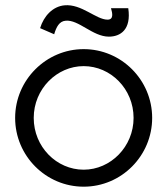

<svg xmlns="http://www.w3.org/2000/svg" viewBox="-20 -703 631 723"><path d="M463 -672H398C404 -652 408 -629 385 -629C342 -629 287 -689 223 -683C179 -679 145 -643 131 -597L184 -574C192 -601 203 -623 227 -625C276 -630 329 -565 390 -565C433 -565 475 -591 463 -672ZM553 -259C553 -402 437 -518 295 -518C154 -518 37 -402 37 -259C37 -116 153 0 295 0C438 0 553 -117 553 -259ZM483 -259C483 -151 397 -64 295 -64C193 -64 107 -150 107 -259C107 -368 194 -454 295 -454C397 -454 483 -368 483 -259Z"/></svg>

Font: LilGrotesk
Style: Regular
Weight: 400
Designer: Bastien Sozeau
Foundry: NBR — Bastien Sozeau
Version: Version 2.001